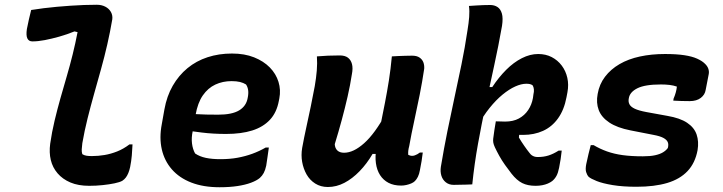

<svg xmlns="http://www.w3.org/2000/svg" viewBox="-20 -775 3040 807"><path d="M111 -733Q136 -737 163.5 -740.5Q191 -744 219.5 -746.5Q248 -749 276.5 -751Q305 -753 333 -754Q361 -755 387 -755Q407 -755 422.5 -747Q438 -739 446 -725Q454 -711 452 -694Q443 -641 431 -588.5Q419 -536 404.5 -484Q390 -432 375.5 -380.5Q361 -329 348 -277Q335 -225 326 -173Q324 -158 323.5 -147Q323 -136 326 -127Q334 -122 343.5 -120.5Q353 -119 366 -119Q393 -119 419.5 -123.5Q446 -128 472.5 -138.5Q499 -149 524 -168H537Q536 -145 534 -121.5Q532 -98 527 -73Q524 -59 519.5 -48Q515 -37 509 -29Q503 -21 494 -15Q483 -9 461.5 -4.5Q440 0 412 3Q384 6 355 6Q309 6 276 -8Q243 -22 222 -46.5Q201 -71 193.5 -102.5Q186 -134 191 -171Q198 -220 209.5 -268Q221 -316 234 -362Q247 -408 260.5 -454Q274 -500 285.5 -546.5Q297 -593 306 -640L293 -643Q261 -630 229 -621Q197 -612 168.5 -606.5Q140 -601 116 -601Q101 -601 95 -613.5Q89 -626 93 -653Q97 -673 101.5 -693.5Q106 -714 111 -733Z M955 -550Q1008 -550 1048 -534Q1088 -518 1114 -491.5Q1140 -465 1150.5 -431Q1161 -397 1154 -361L1152 -351Q1143 -302 1114.5 -271.5Q1086 -241 1040 -226.5Q994 -212 930 -212Q903 -212 877 -213.5Q851 -215 827.5 -218Q804 -221 782 -224L737 -219L748 -299Q775 -297 799 -295.5Q823 -294 847 -293.5Q871 -293 897 -293Q955 -293 985 -311Q1015 -329 1021 -363Q1025 -382 1023 -396Q1021 -410 1014 -420Q1003 -427 988.5 -430.5Q974 -434 953 -434Q916 -434 885 -419.5Q854 -405 832.5 -374Q811 -343 802 -292L790 -224Q784 -196 787 -172Q790 -148 800 -130Q819 -117 845 -111.5Q871 -106 906 -106Q946 -106 978.5 -112Q1011 -118 1040 -128.5Q1069 -139 1097 -155H1110Q1107 -135 1104.5 -116Q1102 -97 1099 -79Q1095 -60 1088.5 -48Q1082 -36 1072 -27Q1059 -16 1035 -7Q1011 2 978 7Q945 12 903 12Q835 12 784.5 -7.5Q734 -27 702.5 -63Q671 -99 660 -147.5Q649 -196 660 -253L671 -315Q681 -371 706 -414.5Q731 -458 768 -488.5Q805 -519 852.5 -534.5Q900 -550 955 -550Z M1312 -538Q1334 -540 1358.5 -541Q1383 -542 1408 -542Q1430 -542 1442.5 -532.5Q1455 -523 1459.5 -505.5Q1464 -488 1459 -463Q1452 -417 1441 -369Q1430 -321 1416.5 -271Q1403 -221 1387 -169Q1388 -152 1398 -142.5Q1408 -133 1426 -133Q1446 -133 1467 -143Q1488 -153 1510.5 -173Q1533 -193 1556 -224.5Q1579 -256 1602 -298L1579 -128H1546Q1522 -87 1491.5 -55.5Q1461 -24 1427.5 -6.5Q1394 11 1358 11Q1328 11 1305 -3.5Q1282 -18 1268.5 -42Q1255 -66 1250 -94.5Q1245 -123 1250 -153Q1258 -197 1267.5 -240Q1277 -283 1286 -326.5Q1295 -370 1303 -413Q1309 -448 1311.5 -478.5Q1314 -509 1312 -538ZM1627 -538Q1641 -539 1655 -539.5Q1669 -540 1683.5 -540.5Q1698 -541 1712 -541Q1732 -541 1743.5 -533Q1755 -525 1759.5 -513Q1764 -501 1763 -486Q1755 -432 1744 -376.5Q1733 -321 1721 -266.5Q1709 -212 1700 -161Q1697 -150 1696 -141Q1695 -132 1696 -124Q1699 -123 1703 -121.5Q1707 -120 1712 -120Q1718 -120 1723.5 -122Q1729 -124 1734.5 -127Q1740 -130 1745 -134H1757Q1755 -116 1752 -98Q1749 -80 1745 -60Q1742 -43 1736.5 -32Q1731 -21 1724 -14Q1718 -8 1708.5 -4Q1699 0 1688 2.5Q1677 5 1666 5Q1635 5 1613 -6.5Q1591 -18 1577.5 -39Q1564 -60 1560 -89Q1556 -118 1562 -151Q1570 -203 1579.5 -250Q1589 -297 1598 -343Q1607 -389 1614.5 -436.5Q1622 -484 1627 -538Z M1951 -750Q1967 -751 1982 -752Q1997 -753 2011.5 -753.5Q2026 -754 2040 -754Q2058 -754 2071 -745.5Q2084 -737 2089.5 -718Q2095 -699 2090 -666Q2075 -581 2057 -499Q2039 -417 2021.5 -335Q2004 -253 1989 -170Q1974 -87 1965 0Q1952 1 1939 1Q1926 1 1913 1.5Q1900 2 1887 2Q1867 2 1853.5 -9Q1840 -20 1835 -37Q1830 -54 1833 -74Q1846 -152 1860.5 -223.5Q1875 -295 1890 -364Q1905 -433 1919.5 -503.5Q1934 -574 1945 -648Q1950 -678 1952 -703.5Q1954 -729 1951 -750ZM2242 -548Q2274 -548 2299 -535Q2324 -522 2341 -499.5Q2358 -477 2364.5 -448Q2371 -419 2365 -387L2361 -366Q2351 -313 2325.5 -277.5Q2300 -242 2262.5 -225Q2225 -208 2179 -208Q2175 -208 2170.5 -208Q2166 -208 2162 -208L2161 -197Q2171 -180 2183.5 -162Q2196 -144 2205 -133Q2210 -126 2215 -122.5Q2220 -119 2226 -117Q2232 -115 2240 -115Q2265 -115 2285.5 -121.5Q2306 -128 2328 -142H2341Q2339 -124 2336.5 -106.5Q2334 -89 2330 -70Q2326 -49 2319 -36Q2312 -23 2301 -14Q2293 -8 2282.5 -3.5Q2272 1 2259 3.5Q2246 6 2231 6Q2198 6 2175 -5.5Q2152 -17 2130 -45Q2116 -63 2102.5 -82Q2089 -101 2078.5 -120Q2068 -139 2060 -156Q2055 -167 2053.5 -175Q2052 -183 2053 -192Q2055 -211 2058 -228.5Q2061 -246 2064 -265Q2074 -265 2084 -264.5Q2094 -264 2103 -264Q2137 -264 2161 -277Q2185 -290 2200 -312.5Q2215 -335 2220 -363L2222 -378Q2225 -390 2224 -399.5Q2223 -409 2219 -416Q2214 -420 2207.5 -421.5Q2201 -423 2192 -423Q2171 -423 2145.5 -411.5Q2120 -400 2092.5 -377.5Q2065 -355 2038 -321.5Q2011 -288 1987 -244L2011 -409H2049Q2076 -450 2107.5 -481.5Q2139 -513 2173.5 -530.5Q2208 -548 2242 -548Z M2775 -548Q2823 -548 2856 -543Q2889 -538 2910 -528.5Q2931 -519 2942 -508Q2953 -498 2957 -486.5Q2961 -475 2959 -464L2946 -397Q2943 -377 2925.5 -363.5Q2908 -350 2879 -350Q2862 -350 2844.5 -350.5Q2827 -351 2810 -352L2811 -360Q2817 -374 2820.5 -387Q2824 -400 2825 -411Q2811 -416 2794.5 -418Q2778 -420 2758 -420Q2724 -420 2699.5 -416Q2675 -412 2659 -404Q2643 -396 2634 -385.5Q2625 -375 2623 -362Q2620 -348 2625.5 -337Q2631 -326 2648 -318Q2665 -310 2697 -304L2785 -288Q2838 -279 2868 -259Q2898 -239 2908 -209.5Q2918 -180 2912 -144Q2902 -90 2870 -56Q2838 -22 2784.5 -6Q2731 10 2655 10Q2598 10 2555.5 3Q2513 -4 2488 -14Q2463 -24 2454 -32Q2447 -40 2443.5 -52Q2440 -64 2444 -85Q2449 -108 2453.5 -127.5Q2458 -147 2463 -165H2475Q2502 -149 2531.5 -138.5Q2561 -128 2597 -123Q2633 -118 2682 -118Q2713 -118 2733.5 -122.5Q2754 -127 2767 -135Q2780 -143 2787 -153Q2791 -168 2786.5 -178Q2782 -188 2768 -195.5Q2754 -203 2727 -208L2630 -227Q2574 -238 2541 -260Q2508 -282 2496.5 -312.5Q2485 -343 2492 -380Q2499 -421 2523 -452.5Q2547 -484 2584 -505.5Q2621 -527 2669.5 -537.5Q2718 -548 2775 -548Z"/></svg>

Font: Rec Mono Semicasual
Style: Bold Italic
Weight: 700
Italic angle: -10°
Version: Version 1.085; ttfautohint (v1.8.4.7-5d5b)